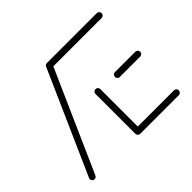

<svg xmlns="http://www.w3.org/2000/svg" viewBox="-122 -688 858 858"><g transform="rotate(-45 307.0 -259.5)"><path d="M39.3 -0.4Q33 -0.4 28.5 -5Q24.1 -9.6 24.1 -15.9Q24.1 -19.6 25.6 -22.2L241.5 -508.9Q243 -513 246.9 -515.4Q250.7 -517.8 255.2 -517.8Q261.5 -517.8 266.1 -513.3Q270.7 -508.9 270.7 -502.6Q270.7 -499.6 269.3 -495.9L53.3 -9.3Q51.5 -5.2 47.6 -2.8Q43.7 -0.4 39.3 -0.4ZM586.3 -15.6Q586.3 -9.3 581.9 -4.6Q577.4 0 571.1 0H327Q320.7 0 316.1 -4.6Q311.5 -9.3 311.5 -15.6Q311.5 -21.9 316.1 -26.3Q320.7 -30.7 327 -30.7H571.1Q577.4 -30.7 581.9 -26.3Q586.3 -21.9 586.3 -15.6ZM311.5 -15.9V-267.4Q311.5 -273.7 316.1 -278.1Q320.7 -282.6 327 -282.6Q333.3 -282.6 337.8 -278.1Q342.2 -273.7 342.2 -267.4V-15.9ZM426.7 -259.3Q426.7 -265.6 431.1 -270.2Q435.6 -274.8 441.9 -274.8H570.7Q577 -274.8 581.7 -270.2Q586.3 -265.6 586.3 -259.3Q586.3 -253 581.7 -248.5Q577 -244.1 570.7 -244.1H441.9Q435.6 -244.1 431.1 -248.5Q426.7 -253 426.7 -259.3ZM240.4 -503.3Q240.4 -509.6 244.8 -514.1Q249.3 -518.5 255.6 -518.5H571.1Q577.4 -518.5 581.9 -514.1Q586.3 -509.6 586.3 -503.3Q586.3 -497 581.9 -492.4Q577.4 -487.8 571.1 -487.8H255.6Q249.3 -487.8 244.8 -492.4Q240.4 -497 240.4 -503.3Z"/></g></svg>

Font: 26F Galaxy Hebrew Ultra Light
Style: Regular
Weight: 200
Designer: C₂₉H₂₅N₃O₅
Version: Version 1.000